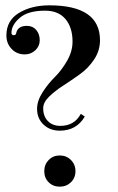

<svg xmlns="http://www.w3.org/2000/svg" viewBox="-20 -690 444 720"><path d="M162.5 -6.5Q146 -23 146 -48Q146 -73 162.5 -90Q179 -107 204 -107Q229 -107 246 -90Q263 -73 263 -48Q263 -23 246 -6.5Q229 10 204 10Q179 10 162.5 -6.5ZM165 -670Q355 -670 355 -539Q355 -500 333 -467Q311 -434 279.5 -411.5Q248 -389 217 -369Q186 -349 164 -327.5Q142 -306 142 -284Q142 -254 159.5 -236Q177 -218 206 -218Q259 -218 283 -263L298 -253Q267 -200 204 -200Q167 -200 143 -223Q119 -246 119 -282Q119 -312 140 -344.5Q161 -377 185.5 -401Q210 -425 231 -461Q252 -497 252 -534Q252 -587 225.5 -618.5Q199 -650 149 -650Q85 -650 54 -623Q23 -596 23 -567Q23 -558 32 -558Q40 -558 41 -567Q47 -593 81 -593Q103 -593 116 -577.5Q129 -562 129 -539Q129 -517 112.5 -501.5Q96 -486 73 -486Q43 -486 23.5 -506.5Q4 -527 4 -557Q4 -613 51 -641.5Q98 -670 165 -670Z"/></svg>

Font: Elsie Swash Caps
Style: Regular
Weight: 400
Designer: Alejandro Inler
Foundry: Alejandro Inler
Version: 1.001